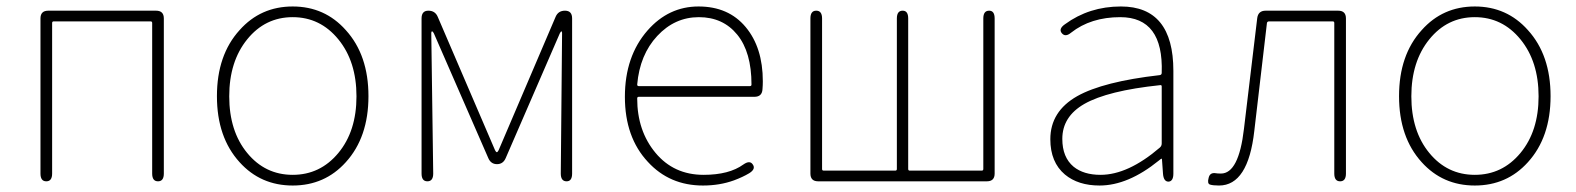

<svg xmlns="http://www.w3.org/2000/svg" viewBox="-20 -560 4868 593"><path d="M123 0Q105 0 105 -24V-503Q105 -527 129 -527H462Q486 -527 486 -503V-24Q486 0 468 0Q450 0 450 -24V-489Q450 -494 445 -494H146Q141 -494 141 -489V-24Q141 0 123 0Z M720 -59Q650 -136 650 -263Q650 -390 720 -467Q785 -540 884 -540Q983 -540 1048 -467Q1118 -390 1118 -263Q1118 -136 1048 -59Q983 13 884 13Q785 13 720 -59ZM743.5 -87.5Q799 -20 884 -20Q969 -20 1025 -87.5Q1081 -155 1081 -262.5Q1081 -370 1025 -438.5Q969 -507 884 -507Q799 -507 743.5 -438.5Q688 -370 688 -262.5Q688 -155 743.5 -87.5Z M1300 0Q1282 0 1282 -24V-503Q1282 -527 1303 -527Q1324 -527 1332 -508L1509 -96Q1512 -90 1514.5 -90Q1517 -90 1520 -96L1696 -508Q1704 -527 1725 -527Q1747 -527 1747 -503V-24Q1747 0 1730 0Q1712 0 1712 -24L1716 -458Q1716 -463 1714 -463Q1712 -463 1709 -457L1542 -72Q1534 -53 1515 -53Q1496 -53 1488 -72L1320 -457Q1317 -463 1314.5 -463Q1312 -463 1312 -458L1318 -24Q1318 0 1300 0Z M2151 13Q2048 13 1981 -60Q1910 -136 1910 -261Q1910 -386 1980 -466Q2045 -540 2137.5 -540Q2230 -540 2283 -476.5Q2336 -413 2336 -309Q2336 -297 2335 -285Q2334 -261 2310 -261H1953Q1948 -261 1948 -256Q1948 -156 2004.5 -88Q2061 -20 2153 -20Q2232 -20 2276 -52Q2296 -66 2305 -52Q2315 -38 2294 -25Q2274 -13 2247 -3Q2203 13 2151 13ZM1948 -299Q1948 -294 1953 -294H2296Q2301 -294 2301 -299Q2301 -399 2257 -453Q2213 -507 2138.5 -507Q2064 -507 2010 -449Q1956 -391 1948 -299Z M2507 0Q2483 0 2483 -24V-503Q2483 -527 2501 -527Q2519 -527 2519 -503V-38Q2519 -33 2524 -33H2745Q2750 -33 2750 -38V-503Q2750 -527 2768 -527Q2785 -527 2785 -503V-38Q2785 -33 2790 -33H3012Q3017 -33 3017 -38V-503Q3017 -527 3035 -527Q3052 -527 3052 -503V-24Q3052 0 3028 0Z M3376 13Q3310 13 3269 -21Q3224 -59 3224 -130Q3224 -216 3307 -263Q3387 -308 3562 -328Q3568 -329 3568 -335Q3574 -507 3440 -507Q3349 -507 3288 -459Q3270 -444 3259 -458Q3249 -471 3269 -485Q3344 -540 3442 -540Q3604 -540 3604 -341V-24Q3604 0 3589 1Q3574 1 3572 -23L3569 -65Q3569 -70 3567.5 -70Q3566 -70 3559 -64Q3464 13 3376 13ZM3379 -20Q3464 -20 3562 -104Q3568 -109 3568 -117V-293Q3568 -298 3563 -297Q3401 -280 3329 -239Q3261 -200 3261 -131Q3261 -74 3296 -45Q3327 -20 3379 -20Z M3745 13Q3726 13 3717 10Q3708 7 3713 -11Q3717 -28 3735 -25Q3740 -24 3751 -24Q3806 -24 3822 -162L3863 -504Q3866 -527 3889 -527H4113Q4137 -527 4137 -503V-24Q4137 0 4119 0Q4101 0 4101 -24V-489Q4101 -494 4096 -494H3900Q3894 -494 3893 -489L3854 -156Q3835 13 3745 13Z M4371 -59Q4301 -136 4301 -263Q4301 -390 4371 -467Q4436 -540 4535 -540Q4634 -540 4699 -467Q4769 -390 4769 -263Q4769 -136 4699 -59Q4634 13 4535 13Q4436 13 4371 -59ZM4394.5 -87.5Q4450 -20 4535 -20Q4620 -20 4676 -87.5Q4732 -155 4732 -262.5Q4732 -370 4676 -438.5Q4620 -507 4535 -507Q4450 -507 4394.5 -438.5Q4339 -370 4339 -262.5Q4339 -155 4394.5 -87.5Z"/></svg>

Font: Resource Han Rounded JP ExtraLight
Style: Regular
Weight: 250
Designer: Cyano Hao (round all glyphs); Ryoko NISHIZUKA 西塚涼子 (kana, bopomofo & ideographs); Paul D. Hunt (Latin, Greek & Cyrillic)
Foundry: Cyano Hao
Version: 0.990